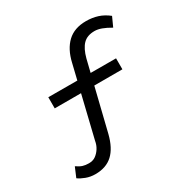

<svg xmlns="http://www.w3.org/2000/svg" viewBox="-164 -839 992 1015"><g transform="rotate(-30 331.5 -332.0)"><path d="M133 31Q103 31 76.5 21Q50 11 34 -1L59 -60Q79 -46 95 -41Q111 -36 132 -36Q157 -36 174 -48.5Q191 -61 203 -80Q215 -99 219 -123L320 -541Q337 -615 379.5 -655Q422 -695 493 -695Q531 -695 564 -684.5Q597 -674 627 -650L601 -593Q572 -610 549 -618.5Q526 -627 506 -627Q461 -627 436 -601.5Q411 -576 397 -523L298 -119Q279 -43 239 -6Q199 31 133 31ZM120 -378V-446L533 -445V-378Z"/></g></svg>

Font: Lexend Exa Light
Style: Regular
Weight: 300
Designer: Bonnie Shaver-Troup, Thomas Jockin
Foundry: Lexend
Version: Version 1.007